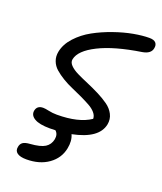

<svg xmlns="http://www.w3.org/2000/svg" viewBox="-158 -792 910 1080"><g transform="rotate(20 297.0 -251.5)"><path d="M194.8 -21Q131.8 -21 102.3 -38.6Q72.8 -56.2 78.1 -85Q84.5 -117.2 121.1 -117.2Q132.8 -117.2 156 -112.1Q179.2 -106.9 205.1 -106.9Q335 -106.9 405.8 -154.8Q405.8 -173.8 391.1 -190.9Q376.5 -208 352.5 -221.2Q328.6 -234.4 298.3 -248.8Q268.1 -263.2 237.1 -276.4Q206.1 -289.6 177.5 -306.9Q148.9 -324.2 127.7 -342.8Q106.4 -361.3 96.7 -387.2Q86.9 -413.1 92.8 -442.9Q102.1 -490.2 140.1 -531.7Q178.2 -573.2 229.7 -601.6Q281.2 -629.9 340.6 -650.6Q399.9 -671.4 453.4 -681.2Q506.8 -690.9 547.9 -690.9Q575.2 -690.9 586.2 -678.5Q597.2 -666 592.8 -645Q586.4 -610.4 536.1 -602.1Q377.4 -577.6 285.2 -531.2Q192.9 -484.9 182.1 -430.2Q178.2 -411.6 194.8 -394.3Q211.4 -377 241 -362.5Q270.5 -348.1 306.4 -333Q342.3 -317.9 377.7 -300Q413.1 -282.2 441.4 -262.2Q469.7 -242.2 484.1 -213.9Q498.5 -185.5 492.2 -152.8Q474.1 -63 320.8 -32.2Q336.9 2.9 327.1 50.8Q314.9 112.3 262 150.1Q209 188 129.9 188Q92.3 188 74.7 175Q57.1 162.1 62 138.2Q64.9 119.6 77.9 110.4Q90.8 101.1 120.1 99.1Q181.2 94.7 208.3 77.6Q235.4 60.5 242.2 26.9Q248 -4.4 228 -22Q216.8 -21 194.8 -21Z"/></g></svg>

Font: Shantell Sans Irregular Bouncy
Style: Italic
Weight: 400
Italic angle: -11.31°
Designer: Stephen Nixon, Anya Danilova, Shantell Martin
Foundry: Arrow Type
Version: Version 1.006;[9816181b4]